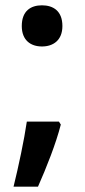

<svg xmlns="http://www.w3.org/2000/svg" viewBox="-20 -574 319 723"><path d="M62 -476C62 -422 96 -399 138 -399C180 -399 215 -422 215 -476C215 -533 180 -554 138 -554C96 -554 62 -533 62 -476ZM209 -105 202 -116H81C71 -47 50 52 31 129H123C155 57 191 -34 209 -105Z"/></svg>

Font: Noto Sans Arabic SemBd
Style: Regular
Weight: 600
Designer: Monotype Design Team, Nadine Chahine, Nizar Qandah and Khaled Hosny
Foundry: Monotype Imaging Inc.
Version: Version 2.012